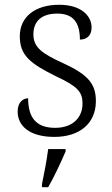

<svg xmlns="http://www.w3.org/2000/svg" viewBox="-20 -564 470 805"><path d="M208 10C312 10 382 -45 382 -140C382 -213 349 -251 245 -299C160 -338 120 -363 120 -420C120 -471 150 -507 220 -507C283 -507 315 -474 315 -398C347 -398 364 -418 364 -449C364 -497 321 -544 228 -544C128 -544 63 -494 63 -412C63 -332 106 -298 215 -244C305 -202 326 -179 326 -130C326 -72 286 -28 211 -28C124 -28 98 -80 98 -152C79 -152 54 -138 54 -96C54 -37 103 10 208 10ZM156 208V221H182C206 180 237 113 255 71V61H182C176 107 166 161 156 208Z"/></svg>

Font: Noto Serif Light
Style: Regular
Weight: 300
Designer: Monotype Design Team
Foundry: Monotype Imaging Inc.
Version: Version 2.013